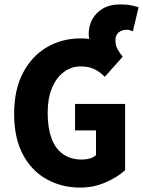

<svg xmlns="http://www.w3.org/2000/svg" viewBox="-20 -838 648 870"><path d="M536 -581 417 -577Q402 -603 392 -632Q382 -661 382 -685Q382 -722 399 -752Q416 -782 447.5 -800Q479 -818 523 -818Q554 -818 573.5 -814Q593 -810 608 -805L582 -696Q575 -699 569 -701Q563 -703 554 -703Q532 -703 517.5 -691Q503 -679 503 -655Q503 -632 513 -614.5Q523 -597 536 -581ZM343 12Q260 12 192 -25.5Q124 -63 84 -137.5Q44 -212 44 -322Q44 -431 84 -507.5Q124 -584 192.5 -624Q261 -664 345 -664Q411 -664 458 -638.5Q505 -613 536 -581L455 -490Q434 -511 409 -524Q384 -537 345 -537Q303 -537 269 -511.5Q235 -486 215.5 -439Q196 -392 196 -327Q196 -260 213 -212.5Q230 -165 265 -140Q300 -115 351 -115Q370 -115 387.5 -120Q405 -125 415 -135V-247H320V-367H547V-67Q514 -36 459.5 -12Q405 12 343 12Z"/></svg>

Font: Source Code Pro ExtraLight
Style: Bold
Weight: 700
Monospace: yes
Version: Version 1.018;hotconv 1.0.116;makeotfexe 2.5.65601